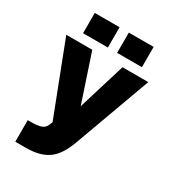

<svg xmlns="http://www.w3.org/2000/svg" viewBox="-205 -807 1002 1103"><g transform="rotate(30 296.0 -255.5)"><path d="M321 -690.5H485.5V-556H321ZM95 -690.5H259.5V-556H95ZM69.5 35.5H91Q136 35.5 158.5 27Q181 18.5 190 -3.5L199 -25.5L16 -500H188.5L293 -186L389 -500H560L373.5 11Q339.5 103.5 285.8 141Q232 178.5 140 178.5H69.5Z"/></g></svg>

Font: Overused Grotesk ExtraBold
Style: Regular
Weight: 800
Version: Version 0.004